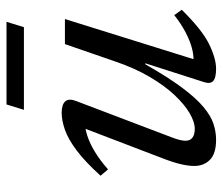

<svg xmlns="http://www.w3.org/2000/svg" viewBox="-67 -607 684 590"><g transform="rotate(-90 275.0 -312.0)"><path d="M317.5 -26.5 375.5 -207.5H372.5Q333 -138 300.8 -94.8Q268.5 -51.5 241.2 -28.8Q214 -6 189.5 2Q165 10 140.5 10Q98 10 79 -8.8Q60 -27.5 60 -57.5Q60 -74.5 65.5 -98.5Q71 -122.5 85.5 -159.5L184 -417L197.5 -393Q179 -394 154.5 -386.2Q130 -378.5 103.2 -362.2Q76.5 -346 49.5 -322L30 -345Q73 -392.5 107.8 -418.5Q142.5 -444.5 171.2 -454.5Q200 -464.5 223.5 -464.5Q248.5 -464.5 258.5 -453.5Q268.5 -442.5 259 -418.5L148 -126.5Q143 -113.5 140.2 -102.8Q137.5 -92 137.5 -84Q137.5 -70 146.8 -62.8Q156 -55.5 174.5 -55.5Q195 -55.5 222 -71.2Q249 -87 278 -117.8Q307 -148.5 334.2 -195Q361.5 -241.5 382 -302.5L434.5 -454.5H511.5L382 -39.5L375 -60Q394 -57.5 418 -63.2Q442 -69 469.2 -83Q496.5 -97 523.5 -118.5L540 -95.5Q478.5 -33 434.5 -11.5Q390.5 10 358.5 10Q330.5 10 321 1Q311.5 -8 317.5 -26.5ZM232.5 -580.5 249 -634H503L486.5 -580.5Z"/></g></svg>

Font: Newsreader
Style: Italic
Weight: 400
Italic angle: -17°
Designer: Hugues Gentile
Foundry: Production Type
Version: Version 1.003